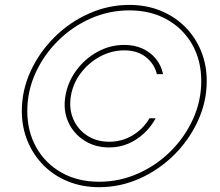

<svg xmlns="http://www.w3.org/2000/svg" viewBox="-20 -759 906 790"><path d="M249 -363.3Q258.8 -421.9 294.2 -469.7Q329.6 -517.6 381.3 -545.9Q433.1 -574.2 491.2 -574.2Q533.2 -574.2 566.4 -559.1Q599.6 -543.9 621.6 -516.8Q643.6 -489.7 650.9 -454.1H625.5Q614.3 -498 579.3 -524.9Q544.4 -551.8 491.2 -551.8Q439.5 -551.8 392.3 -526.6Q345.2 -501.5 312.7 -458.7Q280.3 -416 271.5 -363.3Q263.2 -311.5 281.5 -269Q299.8 -226.6 338.6 -201.2Q377.4 -175.8 429.2 -175.8Q482.4 -175.8 526.1 -202.4Q569.8 -229 595.2 -272.5H620.6Q601.6 -237.3 572.5 -210.2Q543.5 -183.1 507.3 -167.7Q471.2 -152.3 429.2 -152.3Q371.1 -152.3 326.7 -180.9Q282.2 -209.5 260.7 -257.3Q239.3 -305.2 249 -363.3ZM388.2 11.2Q318.4 11.2 260 -12.5Q201.7 -36.1 159.2 -78.9Q116.7 -121.6 93.3 -178.7Q69.8 -235.8 69.8 -302.2Q69.8 -387.7 106 -466.1Q142.1 -544.4 204.1 -606Q266.1 -667.5 345.7 -703.1Q425.3 -738.8 512.2 -738.8Q582 -738.8 640.4 -715.1Q698.7 -691.4 741.2 -648.9Q783.7 -606.4 807.1 -549.6Q830.6 -492.7 830.6 -425.8Q830.6 -340.3 794.4 -261.7Q758.3 -183.1 696.3 -121.6Q634.3 -60.1 554.7 -24.4Q475.1 11.2 388.2 11.2ZM388.2 -11.2Q471.7 -11.2 547.4 -44.7Q623 -78.1 681.6 -136.2Q740.2 -194.3 774.2 -269Q808.1 -343.8 808.1 -425.8Q808.1 -510.3 771 -575.7Q733.9 -641.1 667.2 -678.7Q600.6 -716.3 512.2 -716.3Q428.7 -716.3 353 -682.9Q277.3 -649.4 218.8 -591.3Q160.2 -533.2 126.2 -458.7Q92.3 -384.3 92.3 -302.2Q92.3 -218.3 129.4 -152.3Q166.5 -86.4 233.2 -48.8Q299.8 -11.2 388.2 -11.2Z"/></svg>

Font: Inter 28pt Thin
Style: Italic
Weight: 250
Italic angle: -9.3988°
Designer: Rasmus Andersson
Foundry: rsms
Version: Version 4.001;git-66647c0bb